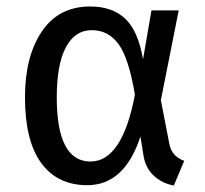

<svg xmlns="http://www.w3.org/2000/svg" viewBox="-20 -559 633 592"><path d="M258 -539Q326 -539 366 -501.5Q406 -464 421 -376L447 -527H531L476 -250L502 -116Q509 -77 548 -63L516 13Q481 7 454.5 -17Q428 -41 422 -82L413 -138Q364 12 249 12Q157 12 107 -56.5Q57 -125 57 -259Q57 -385 109 -462Q161 -539 258 -539ZM263 -466Q211 -466 183 -413Q155 -360 155 -259Q155 -61 259 -61Q357 -61 396 -267Q377 -380 345.5 -423Q314 -466 263 -466Z"/></svg>

Font: Fira Sans
Style: Regular
Weight: 400
Designer: Carrois Corporate & Edenspiekermann AG
Foundry: Carrois Corporate GbR & Edenspiekermann AG
Version: Version 4.106;PS 004.106;hotconv 1.0.70;makeotf.lib2.5.58329